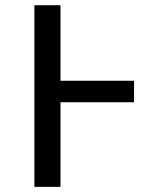

<svg xmlns="http://www.w3.org/2000/svg" viewBox="-20 -727 655 747"><path d="M501.5 -412.8V-329.2H215.4V0H113.8V-706.7H215.4V-412.8Z"/></svg>

Font: Fira Code Fixed Retina
Style: Regular
Weight: 450
Monospace: yes
Designer: Carrois Corporate, Edenspiekermann AG, Nikita Prokopov
Foundry: Carrois Corporate, Edenspiekermann AG, Nikita Prokopov
Version: Version 5.002